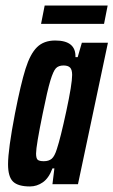

<svg xmlns="http://www.w3.org/2000/svg" viewBox="-20 -664 409 692"><path d="M9 -72Q9 -125 34 -255Q55 -362 72 -416Q89 -470 113.5 -494Q138 -518 179 -518Q254 -518 252 -458H260L275 -510H369L261 0H169L176 -57H169Q156 -22 134.5 -7Q113 8 88 8Q45 8 27 -9.5Q9 -27 9 -72ZM185 -127Q198 -166 219 -263.5Q240 -361 240 -394Q240 -413 232.5 -420.5Q225 -428 209 -428Q191 -428 181.5 -418Q172 -408 161.5 -373.5Q151 -339 134 -255Q110 -138 110 -111Q110 -93 116 -88Q122 -83 138 -83Q156 -83 166.5 -92Q177 -101 185 -127ZM128 -578 141 -644H368L355 -578Z"/></svg>

Font: Saira Ultra Condensed
Style: Bold Italic
Weight: 700
Width: 1
Italic angle: -12°
Designer: Hector Gatti with collaboration of the Omnibus-Type team
Foundry: Omnibus-Type
Version: Version 1.001; ttfautohint (v1.8)